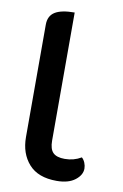

<svg xmlns="http://www.w3.org/2000/svg" viewBox="-83 -758 524 816"><g transform="rotate(10 179.0 -350.0)"><path d="M60 -152V-637Q60 -675 87.5 -692Q115 -709 172 -709V-156Q172 -120 187.5 -104.5Q203 -89 238 -89Q277 -89 309 -108Q318 -100 323 -87.5Q328 -75 328 -63Q328 -35 299.5 -13Q271 9 220 9Q140 9 100 -36Q60 -81 60 -152Z"/></g></svg>

Font: K2D SemiBold
Style: Regular
Weight: 600
Designer: Katatrad Aksorn Co.,Ltd.
Foundry: Cadson Demak Co.,Ltd.
Version: Version 1.000; ttfautohint (v1.6)